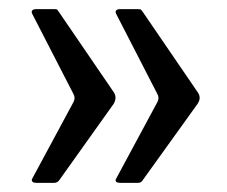

<svg xmlns="http://www.w3.org/2000/svg" viewBox="-20 -472 498 421"><path d="M141 -248Q146 -257 141 -266L51 -441Q48 -447 51 -449.5Q54 -452 59 -452H98Q102 -452 104 -451.5Q106 -451 109 -446L230 -269Q237 -257 229 -244L110 -77Q106 -71 98 -71H61Q48 -71 50 -79L141 -248ZM325 -248Q330 -257 325 -266L235 -441Q232 -447 235 -449.5Q238 -452 243 -452H282Q285 -452 287.5 -451.5Q290 -451 293 -446L414 -269Q422 -257 413 -244L293 -77Q290 -71 282 -71H245Q231 -71 234 -79L325 -248Z"/></svg>

Font: Libre Franklin Thin Medium
Style: Regular
Weight: 500
Version: Version 3.000